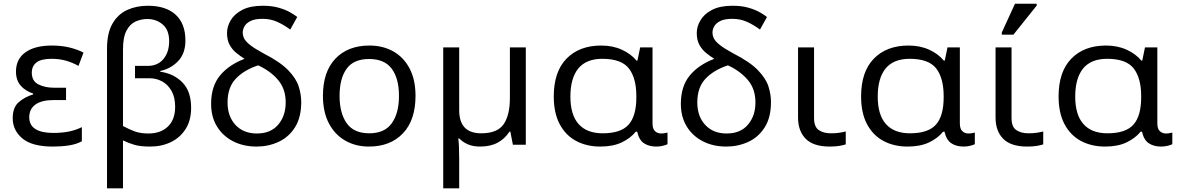

<svg xmlns="http://www.w3.org/2000/svg" viewBox="-20 -778 6345 1032"><path d="M264.6 9.8Q152.3 9.8 100.3 -33.9Q48.3 -77.6 48.3 -142.6Q48.3 -201.2 81.1 -229.2Q113.8 -257.3 158.2 -270.5V-275.4Q116.7 -288.6 91.3 -317.6Q65.9 -346.7 65.9 -393.6Q65.9 -460.4 116.7 -496.8Q167.5 -533.2 258.3 -533.2Q313 -533.2 356.7 -522Q400.4 -510.7 428.7 -495.1L401.9 -423.8Q370.6 -441.4 335.2 -451.7Q299.8 -461.9 258.3 -461.9Q200.7 -461.9 175.8 -442.1Q150.9 -422.4 150.9 -387.7Q150.9 -342.3 186.3 -324.5Q221.7 -306.6 268.1 -306.6H335V-240.2H268.1Q204.1 -240.2 170.7 -216.3Q137.2 -192.4 137.2 -147.5Q137.2 -105 170.7 -84.2Q204.1 -63.5 265.1 -63.5Q315.4 -63.5 352.8 -71.5Q390.1 -79.6 419.9 -94.7V-18.6Q390.1 -2.4 350.1 3.7Q310.1 9.8 264.6 9.8Z M641.1 234.4H555.2V-516.6Q555.2 -600.1 584.5 -650.9Q613.8 -701.7 663.6 -724.4Q713.4 -747.1 774.4 -747.1Q871.6 -747.1 924.1 -699Q976.6 -650.9 976.6 -560.5Q976.6 -490.2 937 -449.2Q897.5 -408.2 841.3 -396.5V-392.6Q914.1 -382.3 960.7 -334.7Q1007.3 -287.1 1007.3 -198.2Q1007.3 -131.3 978 -85Q948.7 -38.6 898.9 -14.4Q849.1 9.8 786.6 9.8Q735.4 9.8 703.6 0.7Q671.9 -8.3 641.1 -23.4ZM778.3 -60.5Q843.8 -60.5 882.6 -97.9Q921.4 -135.3 921.4 -204.1Q921.4 -255.4 901.9 -289.6Q882.3 -323.7 851.1 -340.6Q819.8 -357.4 783.7 -357.4H705.6V-423.8H773.9Q827.6 -423.8 858.4 -460.7Q889.2 -497.6 889.2 -556.6Q889.2 -616.7 854.7 -646.2Q820.3 -675.8 772 -675.8Q739.3 -675.8 709.2 -662.6Q679.2 -649.4 660.2 -614Q641.1 -578.6 641.1 -512.7V-100.6Q673.8 -83 704.1 -71.8Q734.4 -60.5 778.3 -60.5Z M1358.9 9.8Q1288.1 9.8 1232.9 -18.6Q1177.7 -46.9 1146.2 -98.4Q1114.7 -149.9 1114.7 -219.7Q1114.7 -313.5 1161.9 -371.3Q1209 -429.2 1294.4 -461.9Q1271.5 -476.1 1249.8 -493.9Q1228 -511.7 1214.1 -537.4Q1200.2 -563 1200.2 -600.6Q1200.2 -635.3 1220 -668.9Q1239.7 -702.6 1282.2 -724.9Q1324.7 -747.1 1392.6 -747.1Q1441.9 -747.1 1478.8 -736.3Q1515.6 -725.6 1540.5 -711.2Q1565.4 -696.8 1577.6 -686.5L1540 -619.1Q1508.8 -642.6 1472.2 -659.7Q1435.5 -676.8 1391.1 -676.8Q1349.6 -676.8 1326.4 -665Q1303.2 -653.3 1293.9 -636.2Q1284.7 -619.1 1284.7 -603.5Q1284.7 -586.4 1292.7 -570.6Q1300.8 -554.7 1325 -535.6Q1349.1 -516.6 1397.9 -490.2Q1485.8 -445.3 1528.8 -400.9Q1571.8 -356.4 1585.4 -313.5Q1599.1 -270.5 1599.1 -229.5Q1599.1 -146.5 1565.4 -93.5Q1531.7 -40.5 1477.1 -15.4Q1422.4 9.8 1358.9 9.8ZM1360.8 -60.5Q1435.1 -60.5 1475.3 -107.9Q1515.6 -155.3 1515.6 -227.5Q1515.6 -299.3 1475.3 -347.4Q1435.1 -395.5 1367.7 -426.8Q1291 -401.4 1247.1 -354.7Q1203.1 -308.1 1203.1 -227.5Q1203.1 -152.3 1245.8 -106.4Q1288.6 -60.5 1360.8 -60.5Z M2213.4 -262.7Q2213.4 -132.3 2145.8 -61.3Q2078.1 9.8 1962.9 9.8Q1891.6 9.8 1835.7 -22.2Q1779.8 -54.2 1747.8 -115Q1715.8 -175.8 1715.8 -262.7Q1715.8 -392.6 1783 -462.9Q1850.1 -533.2 1965.8 -533.2Q2038.6 -533.2 2094.5 -501.5Q2150.4 -469.7 2181.9 -409.4Q2213.4 -349.1 2213.4 -262.7ZM1805.2 -262.7Q1805.2 -169.9 1843.5 -115.7Q1881.8 -61.5 1964.8 -61.5Q2047.4 -61.5 2085.9 -115.7Q2124.5 -169.9 2124.5 -262.7Q2124.5 -356 2085.7 -408.4Q2046.9 -460.9 1963.9 -460.9Q1880.9 -460.9 1843 -408.4Q1805.2 -356 1805.2 -262.7Z M2720.7 -523.4H2806.2V0H2736.8L2723.1 -70.3H2718.3Q2693.4 -31.7 2654.5 -11Q2615.7 9.8 2560.5 9.8Q2522 9.8 2494.4 -2.4Q2466.8 -14.6 2447.8 -34.2H2443.4Q2445.8 -16.6 2447 12.9Q2448.2 42.5 2448.2 82V234.4H2362.3V-523.4H2448.2V-185.5Q2448.2 -61.5 2566.4 -61.5Q2653.8 -61.5 2687.3 -110.6Q2720.7 -159.7 2720.7 -251Z M3206.5 9.8Q3133.3 9.8 3076.9 -20.3Q3020.5 -50.3 2988.5 -110.4Q2956.5 -170.4 2956.5 -259.8Q2956.5 -392.6 3025.1 -462.9Q3093.8 -533.2 3211.4 -533.2Q3273.9 -533.2 3322.8 -510.7Q3371.6 -488.3 3401.4 -452.1H3406.2L3420.9 -523.4H3487.3V-115.2Q3487.3 -85.4 3500.7 -73Q3514.2 -60.5 3533.7 -60.5Q3542.5 -60.5 3552.7 -62.3Q3563 -64 3567.9 -65.4V-2.9Q3559.6 1.5 3542.7 5.6Q3525.9 9.8 3507.3 9.8Q3468.8 9.8 3441.9 -7.6Q3415 -24.9 3404.8 -70.3H3397.5Q3369.1 -35.2 3322 -12.7Q3274.9 9.8 3206.5 9.8ZM3219.2 -61.5Q3317.4 -61.5 3358.9 -108.2Q3400.4 -154.8 3400.4 -254.9V-260.7Q3400.4 -358.4 3360.1 -410.2Q3319.8 -461.9 3217.8 -461.9Q3130.9 -461.9 3088.4 -409.9Q3045.9 -357.9 3045.9 -258.8Q3045.9 -160.6 3090.1 -111.1Q3134.3 -61.5 3219.2 -61.5Z M3883.8 9.8Q3813 9.8 3757.8 -18.6Q3702.6 -46.9 3671.1 -98.4Q3639.6 -149.9 3639.6 -219.7Q3639.6 -313.5 3686.8 -371.3Q3733.9 -429.2 3819.3 -461.9Q3796.4 -476.1 3774.7 -493.9Q3752.9 -511.7 3739 -537.4Q3725.1 -563 3725.1 -600.6Q3725.1 -635.3 3744.9 -668.9Q3764.6 -702.6 3807.1 -724.9Q3849.6 -747.1 3917.5 -747.1Q3966.8 -747.1 4003.7 -736.3Q4040.5 -725.6 4065.4 -711.2Q4090.3 -696.8 4102.5 -686.5L4064.9 -619.1Q4033.7 -642.6 3997.1 -659.7Q3960.4 -676.8 3916 -676.8Q3874.5 -676.8 3851.3 -665Q3828.1 -653.3 3818.8 -636.2Q3809.6 -619.1 3809.6 -603.5Q3809.6 -586.4 3817.6 -570.6Q3825.7 -554.7 3849.9 -535.6Q3874 -516.6 3922.9 -490.2Q4010.7 -445.3 4053.7 -400.9Q4096.7 -356.4 4110.4 -313.5Q4124 -270.5 4124 -229.5Q4124 -146.5 4090.3 -93.5Q4056.6 -40.5 4002 -15.4Q3947.3 9.8 3883.8 9.8ZM3885.7 -60.5Q3960 -60.5 4000.2 -107.9Q4040.5 -155.3 4040.5 -227.5Q4040.5 -299.3 4000.2 -347.4Q3960 -395.5 3892.6 -426.8Q3815.9 -401.4 3772 -354.7Q3728 -308.1 3728 -227.5Q3728 -152.3 3770.8 -106.4Q3813.5 -60.5 3885.7 -60.5Z M4439.5 9.8Q4352.5 9.8 4311 -31.7Q4269.5 -73.2 4269.5 -146.5V-523.4H4355.5V-143.6Q4355.5 -96.2 4380.9 -78.9Q4406.2 -61.5 4446.3 -61.5Q4470.2 -61.5 4489.3 -64.2Q4508.3 -66.9 4525.9 -71.3V-2Q4511.2 2.9 4490.5 6.3Q4469.7 9.8 4439.5 9.8Z M4858.4 9.8Q4785.2 9.8 4728.8 -20.3Q4672.4 -50.3 4640.4 -110.4Q4608.4 -170.4 4608.4 -259.8Q4608.4 -392.6 4677 -462.9Q4745.6 -533.2 4863.3 -533.2Q4925.8 -533.2 4974.6 -510.7Q5023.4 -488.3 5053.2 -452.1H5058.1L5072.8 -523.4H5139.2V-115.2Q5139.2 -85.4 5152.6 -73Q5166 -60.5 5185.5 -60.5Q5194.3 -60.5 5204.6 -62.3Q5214.8 -64 5219.7 -65.4V-2.9Q5211.4 1.5 5194.6 5.6Q5177.7 9.8 5159.2 9.8Q5120.6 9.8 5093.8 -7.6Q5066.9 -24.9 5056.6 -70.3H5049.3Q5021 -35.2 4973.9 -12.7Q4926.8 9.8 4858.4 9.8ZM4871.1 -61.5Q4969.2 -61.5 5010.7 -108.2Q5052.2 -154.8 5052.2 -254.9V-260.7Q5052.2 -358.4 5012 -410.2Q4971.7 -461.9 4869.6 -461.9Q4782.7 -461.9 4740.2 -409.9Q4697.8 -357.9 4697.8 -258.8Q4697.8 -160.6 4741.9 -111.1Q4786.1 -61.5 4871.1 -61.5Z M5501 9.8Q5414.1 9.8 5372.6 -31.7Q5331.1 -73.2 5331.1 -146.5V-523.4H5417V-143.6Q5417 -96.2 5442.4 -78.9Q5467.8 -61.5 5507.8 -61.5Q5531.7 -61.5 5550.8 -64.2Q5569.8 -66.9 5587.4 -71.3V-2Q5572.8 2.9 5552 6.3Q5531.2 9.8 5501 9.8ZM5427.2 -591.8H5364.7V-603.5L5435.5 -757.8H5552.2V-748Z M5919.9 9.8Q5846.7 9.8 5790.3 -20.3Q5733.9 -50.3 5701.9 -110.4Q5669.9 -170.4 5669.9 -259.8Q5669.9 -392.6 5738.5 -462.9Q5807.1 -533.2 5924.8 -533.2Q5987.3 -533.2 6036.1 -510.7Q6085 -488.3 6114.7 -452.1H6119.6L6134.3 -523.4H6200.7V-115.2Q6200.7 -85.4 6214.1 -73Q6227.5 -60.5 6247.1 -60.5Q6255.9 -60.5 6266.1 -62.3Q6276.4 -64 6281.2 -65.4V-2.9Q6272.9 1.5 6256.1 5.6Q6239.3 9.8 6220.7 9.8Q6182.1 9.8 6155.3 -7.6Q6128.4 -24.9 6118.2 -70.3H6110.8Q6082.5 -35.2 6035.4 -12.7Q5988.3 9.8 5919.9 9.8ZM5932.6 -61.5Q6030.8 -61.5 6072.3 -108.2Q6113.8 -154.8 6113.8 -254.9V-260.7Q6113.8 -358.4 6073.5 -410.2Q6033.2 -461.9 5931.2 -461.9Q5844.2 -461.9 5801.8 -409.9Q5759.3 -357.9 5759.3 -258.8Q5759.3 -160.6 5803.5 -111.1Q5847.7 -61.5 5932.6 -61.5Z"/></svg>

Font: Lunasima
Style: Regular
Weight: 400
Designer: The DocRepair Project, Monotype Design Team
Foundry: Google
Version: Version 2.009